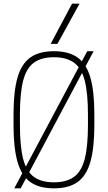

<svg xmlns="http://www.w3.org/2000/svg" viewBox="-20 -1020 590 1050"><path d="M58 10 457 -740H492L93 10ZM275 10Q195 10 146.5 -24Q98 -58 76 -134Q54 -210 54 -335V-395Q54 -521 76 -596.5Q98 -672 146.5 -706Q195 -740 275 -740Q355 -740 403.5 -706Q452 -672 474 -596.5Q496 -521 496 -395V-335Q496 -210 474 -134Q452 -58 403.5 -24Q355 10 275 10ZM275 -23Q344 -23 385 -53Q426 -83 443.5 -151.5Q461 -220 461 -336V-394Q461 -510 443.5 -578.5Q426 -647 385 -677Q344 -707 275 -707Q206 -707 165 -677Q124 -647 106.5 -578.5Q89 -510 89 -394V-336Q89 -220 106.5 -151.5Q124 -83 165 -53Q206 -23 275 -23ZM294 -780H257L374 -1000H415Z"/></svg>

Font: M PLUS Code Latin SemiExpanded ExtraLight
Style: Regular
Weight: 250
Width: 6
Designer: Coji Morishita
Foundry: UNDERFOREST DESIGN
Version: Version 1.002; ttfautohint (v1.8.3)